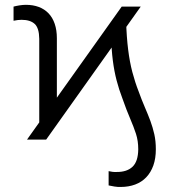

<svg xmlns="http://www.w3.org/2000/svg" viewBox="-20 -573 695 788"><path d="M169.4 0H90.8L479.5 -545.9H557.6ZM436 -423.3 497.6 -485.8Q499.5 -420.9 505.9 -369.9Q512.2 -318.8 523.2 -277.1Q534.2 -235.4 548.8 -198.2Q562 -161.6 574.7 -132.3Q587.4 -103 597.2 -76.7Q606.9 -50.3 613.3 -22.2Q619.6 5.9 619.6 39.6Q619.6 77.1 609.4 106Q599.1 134.8 580.3 154.5Q561.5 174.3 534.7 184.3Q507.8 194.3 475.1 194.3Q463.9 194.8 450 192.6Q436 190.4 425.8 188V129.4Q433.1 131.3 442.1 132.3Q451.2 133.3 458.5 132.8Q500.5 133.3 523.7 111.6Q546.9 89.8 547.4 39.6Q547.4 4.9 538.1 -23.7Q528.8 -52.2 514.2 -86.2Q499.5 -120.1 482.4 -168.9Q468.3 -205.6 458.5 -243.2Q448.7 -280.8 443.1 -324.5Q437.5 -368.2 436 -423.3ZM213.4 -92.3 141.1 -25.9V-413.6Q140.6 -458 122.3 -474.9Q104 -491.7 68.4 -491.7Q61 -491.7 52.5 -490.7Q43.9 -489.7 35.6 -487.8V-545.9Q46.4 -548.8 60.3 -551Q74.2 -553.2 86.4 -553.2Q115.7 -553.2 139.2 -544.4Q162.6 -535.6 179.2 -518.3Q195.8 -501 204.6 -475.1Q213.4 -449.2 213.4 -416Z"/></svg>

Font: Inter Tight Light
Style: Regular
Weight: 300
Designer: Rasmus Andersson
Foundry: rsms
Version: Version 3.004